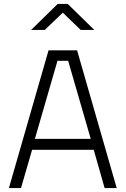

<svg xmlns="http://www.w3.org/2000/svg" viewBox="-20 -949 634 969"><path d="M225 -695H369L569 0H508L453 -193H142L86 0H25ZM438 -248 324 -642H270L156 -248ZM271 -929H322L456 -798H387L297 -885L206 -798H137Z"/></svg>

Font: Cairo Light
Style: Regular
Weight: 300
Designer: Mohamed Gaber, Accademia di Belle Arti di Urbino and others
Foundry: Kief Type Foundry, Accademia di Belle Arti di Urbino and others
Version: Version 3.011